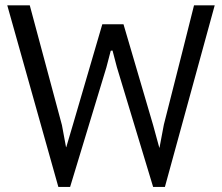

<svg xmlns="http://www.w3.org/2000/svg" viewBox="-20 -704 849 734"><path d="M93.8 -683.6Q72.3 -683.6 7.8 -683.6Q56.6 -509.8 203.1 10.7Q214.8 10.7 248 10.7Q283.2 -103.5 386.7 -446.3Q390.6 -461.9 403.3 -509.8Q405.3 -510.7 410.2 -510.7Q414.1 -495.1 426.8 -447.3Q460.9 -333 565.4 10.7Q577.1 10.7 610.4 10.7Q658.2 -163.1 800.8 -683.6Q781.2 -683.6 721.7 -683.6Q693.4 -569.3 606.4 -227.5Q602.5 -205.1 589.8 -139.6Q589.8 -139.6 588.9 -139.6Q583 -161.1 565.4 -225.6Q537.1 -322.3 452.1 -611.3Q431.6 -611.3 371.1 -611.3Q342.8 -515.6 258.8 -227.5Q252 -206.1 233.4 -141.6Q233.4 -141.6 232.4 -141.6Q228.5 -163.1 216.8 -225.6Q186.5 -339.8 93.8 -683.6Z"/></svg>

Font: Aptus Gothic JP
Style: Medium
Weight: 400
Designer: Fuminori Ogawa / Motoya
Version: Version 1